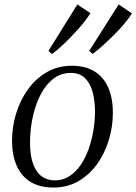

<svg xmlns="http://www.w3.org/2000/svg" viewBox="-20 -830 611 860"><path d="M301.5 -535.5Q362 -535.5 402.8 -510.5Q443.5 -485.5 464.5 -438.5Q485.5 -391.5 485.5 -324Q485.5 -262.5 467.5 -203Q449.5 -143.5 415 -95.2Q380.5 -47 331.2 -18.5Q282 10 219 10Q158.5 10 117.2 -15Q76 -40 55 -87.2Q34 -134.5 34 -200Q34 -262.5 52.5 -322.5Q71 -382.5 106 -430.8Q141 -479 190.5 -507.2Q240 -535.5 301.5 -535.5ZM296 -503.5Q259.5 -503.5 230.2 -485Q201 -466.5 179 -434.5Q157 -402.5 142.8 -362.2Q128.5 -322 121.5 -278Q114.5 -234 114.5 -192Q114.5 -133.5 128.2 -95.8Q142 -58 167 -40Q192 -22 225 -22Q261.5 -22 290.5 -40.5Q319.5 -59 341 -90.5Q362.5 -122 376.8 -162Q391 -202 398.2 -245.2Q405.5 -288.5 405.5 -329.5Q405.5 -379 394.8 -418.2Q384 -457.5 360.2 -480.5Q336.5 -503.5 296 -503.5ZM213 -588 197 -602 326.5 -810 385 -771Q375 -755 360.5 -736Q346 -717 327.8 -696.8Q309.5 -676.5 290 -656.8Q270.5 -637 250.8 -619.2Q231 -601.5 213 -588ZM395.5 -588.5 379.5 -602 511.5 -810 571 -770Q558.5 -749.5 537.8 -724.8Q517 -700 492 -675Q467 -650 441.8 -627.2Q416.5 -604.5 395.5 -588.5Z"/></svg>

Font: Merriweather 96pt Light
Style: Italic
Weight: 300
Italic angle: -7.8°
Version: Version 2.101